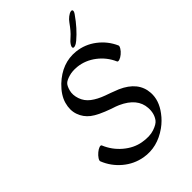

<svg xmlns="http://www.w3.org/2000/svg" viewBox="-286 -1086 1247 1247"><g transform="rotate(-45 337.0 -462.5)"><path d="M614.5 -935Q560.8 -858 500.3 -807Q484.1 -793 469.7 -788.5Q455.3 -784 451.9 -791.5Q448.6 -799 458 -814.5Q467.3 -830 492.2 -851Q517 -872 553.4 -923Q563.8 -938 580.4 -951Q597 -964 609.8 -966.5Q622.5 -969 624.2 -960Q625.9 -951 614.5 -935ZM592.8 -524Q564.5 -589 508.3 -632Q452 -675 384.7 -682Q343 -686 310.7 -676.5Q278.3 -667 264.7 -654Q251.1 -641 242.1 -607.5Q233.2 -574 246.7 -534Q260.2 -494 294.9 -467.5Q329.6 -441 381.9 -422Q384.8 -421 419.7 -408.5Q454.6 -396 472.9 -388Q597.1 -333 603.7 -225Q608.4 -153 556.3 -84Q526.8 -44 486.3 -15Q385 57 274.7 38Q200.8 25 143.1 -23.5Q85.3 -72 57.4 -142Q54.1 -150 63.9 -165Q73.7 -180 89.9 -193.5Q106.1 -207 120 -211.5Q133.9 -216 137.2 -208Q164.4 -142 218.9 -96Q273.4 -50 335.9 -39Q398.4 -28 441.2 -42.5Q484 -57 498.7 -77Q526 -114 522.6 -167Q516.9 -262 401.5 -314Q384.2 -322 349.1 -333Q258.9 -365 220.5 -395Q182.2 -425 166.2 -470.5Q150.1 -516 165.4 -571Q180.8 -626 234.3 -678Q331.3 -770 449.3 -758Q523.6 -750 583.1 -704.5Q642.6 -659 672.7 -591Q676.1 -584 666.7 -568.5Q657.4 -553 641.2 -539.5Q625 -526 610.6 -521.5Q596.2 -517 592.8 -524Z"/></g></svg>

Font: Kavivanar
Style: Regular
Weight: 400
Designer: Tharique Azeez
Foundry: Tharique Azeez
Version: Version 1.88